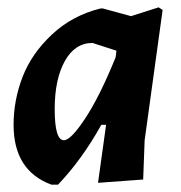

<svg xmlns="http://www.w3.org/2000/svg" viewBox="-20 -494 492 523"><path d="M254 -471H260L337 -450L412 -474L423 -467L374 -112L370 -5L247 4L269 -154H256Q203 -59 138 9H120Q17 -29 17 -154Q17 -221 41.5 -284.5Q66 -348 121.5 -400Q177 -452 254 -471ZM129 -197Q129 -112 154 -112Q173 -112 212.5 -172Q252 -232 295 -338L297 -354V-356L232 -377Q184 -377 156.5 -327.5Q129 -278 129 -197Z"/></svg>

Font: Alegreya Sans
Style: Bold Italic
Weight: 700
Italic angle: -7°
Designer: Juan Pablo del Peral
Foundry: Huerta Tipografica
Version: Version 2.007